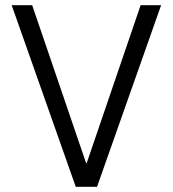

<svg xmlns="http://www.w3.org/2000/svg" viewBox="-20 -720 666 740"><path d="M25 -700H104L312 -91H314L522 -700H601L354 0H272Z"/></svg>

Font: Chakra Petch
Style: Regular
Weight: 400
Designer: Katatrad Aksorn Co.,Ltd.
Foundry: Cadson Demak Co.,Ltd.
Version: Version 1.000; ttfautohint (v1.6)